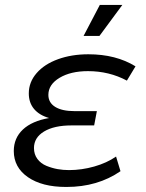

<svg xmlns="http://www.w3.org/2000/svg" viewBox="-20 -753 594 780"><path d="M248 6.5Q151 6.5 93.5 -33.2Q36 -73 36 -139.5Q36 -192 73 -226.8Q110 -261.5 179.5 -273.5Q139.5 -285 118.2 -310.5Q97 -336 97 -373.5Q97 -419.5 128.8 -456Q160.5 -492.5 215.8 -512.5Q271 -532.5 339 -532.5Q451 -532.5 530.5 -483.5L495.5 -425.5Q423.5 -464 337.5 -464Q267 -464 221.8 -436.8Q176.5 -409.5 176.5 -367.5Q176.5 -336 204.2 -318.8Q232 -301.5 283.5 -301.5H373.5L362.5 -243.5H270.5Q200 -243.5 159 -218.8Q118 -194 118 -151.5Q118 -126 132 -107.2Q146 -88.5 168.8 -79.2Q191.5 -70 214 -66Q236.5 -62 260.5 -62Q311.5 -62 362.8 -76.5Q414 -91 451.5 -117L469.5 -57.5Q376.5 6.5 250.5 6.5ZM384 -607H319.5L385.5 -733H477Z"/></svg>

Font: Argentum Sans Light
Style: Italic
Weight: 300
Italic angle: -11.3°
Designer: Julieta Ulanovsky (font), Owen Earl (portions from Jones font), Cristiano Sobral (main changes and remaster)
Foundry: Julieta Ulanovsky (font), Owen Earl (portions from Jones font), Cristiano Sobral (main changes and remaster)
Version: Version 3.127